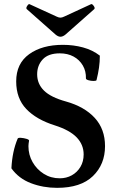

<svg xmlns="http://www.w3.org/2000/svg" viewBox="-20 -892 564 925"><path d="M255 13Q188 13 129 -9.5Q70 -32 35 -81Q37 -122 44.5 -157.5Q52 -193 65 -224Q67 -229 81 -228Q95 -227 108 -223Q121 -219 120 -214Q119 -208 118 -201.5Q117 -195 117 -188Q117 -146 137 -111Q157 -76 191 -54.5Q225 -33 268 -33Q300 -33 326 -47.5Q352 -62 367.5 -88Q383 -114 383 -148Q383 -195 349.5 -230Q316 -265 244 -288Q155 -316 106.5 -367Q58 -418 58 -500Q58 -586 120.5 -631Q183 -676 283 -676Q334 -676 380 -663.5Q426 -651 461 -624Q461 -594 457 -566Q453 -538 445 -506Q444 -502 431 -502Q418 -502 406 -505.5Q394 -509 394 -514Q395 -549 379 -576.5Q363 -604 334.5 -619.5Q306 -635 268 -635Q213 -635 186 -606Q159 -577 159 -534Q159 -488 192 -455.5Q225 -423 298 -403Q387 -378 436.5 -324Q486 -270 486 -188Q486 -100 427.5 -43.5Q369 13 255 13ZM271 -715Q260 -715 247 -726L109 -848Q104 -853 111 -863.5Q118 -874 122 -872L253 -812Q263 -807 271 -807Q279 -807 289 -812L419 -872Q424 -874 431.5 -863.5Q439 -853 434 -848L296 -726Q283 -715 271 -715Z"/></svg>

Font: Junicode VF
Style: Regular
Weight: 400
Designer: Peter S. Baker
Version: Version 2.213